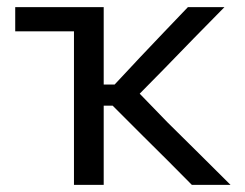

<svg xmlns="http://www.w3.org/2000/svg" viewBox="-20 -516 683 536"><path d="M186.5 0V-428.5H22.5V-496H269.5V-280H300L371.5 -356.5Q404.5 -391 438 -426.5Q471.5 -461.5 504.5 -496H606.5Q563.5 -452.5 521 -409Q478.5 -365.5 436.5 -322L370 -254.5L447 -175Q491 -131.5 535.5 -87.5Q580 -43.5 623.5 0H515.5Q482 -34 448 -68Q414 -102 380 -135.5L294.5 -221H269.5V0Z"/></svg>

Font: Heraclito
Style: Regular
Weight: 400
Designer: Kostas Bartsokas (font) & Cristiano Sobral (main changes)
Foundry: Kostas Bartsokas (font) & Cristiano Sobral (main changes)
Version: Version 1.00;July 8, 2020;FontCreator 13.0.0.2655 64-bit